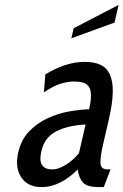

<svg xmlns="http://www.w3.org/2000/svg" viewBox="-20 -752 503 782"><path d="M402.7 10 430.3 -62H419.3C400 -62 389.9 -70.3 389.1 -87C388.3 -103.7 391.9 -129.7 400.1 -165L423.2 -265C433.3 -309 438.7 -346 439.3 -376C439.9 -406 436 -430.2 427.5 -448.5C419.1 -466.8 406.3 -480 389.2 -488C372 -496 350.8 -500 325.4 -500C297.4 -500 269.9 -495.3 242.7 -486C215.5 -476.7 189.5 -464.3 164.7 -449L158.8 -376C185.6 -394 208.7 -405.8 228 -411.5C247.3 -417.2 265.6 -420 283 -420C297 -420 309 -418.5 318.9 -415.5C328.9 -412.5 336.6 -406.8 342 -398.5C347.4 -390.2 350.3 -378.7 350.5 -364C350.8 -349.3 348.3 -330.3 342.9 -307C318.7 -306.3 291.5 -303.3 261.3 -298C231.1 -292.7 201.9 -283.5 173.9 -270.5C145.9 -257.5 121 -239.8 99.2 -217.5C77.4 -195.2 62.5 -166.7 54.5 -132C44.9 -90.7 48.9 -56.7 66.4 -30C83.9 -3.3 111.7 10 149.7 10C176.4 10 202.4 3.3 227.8 -10C253.2 -23.3 276.1 -40.7 296.3 -62C299.6 -38.7 306.8 -20.8 318 -8.5C329.1 3.8 350.7 10 382.7 10ZM328.6 -245 301.5 -128C284.9 -108 266.7 -92 247 -80C227.2 -68 209.3 -62 193.3 -62C173.3 -62 159.3 -67.8 151.4 -79.5C143.4 -91.2 142.5 -110.3 148.6 -137C157.1 -173.7 176.9 -200.2 208 -216.5C239.1 -232.8 279.3 -242.3 328.6 -245ZM270.6 -596 446.4 -660 463 -732 280.1 -637Z"/></svg>

Font: Cabin Condensed
Style: Regular
Weight: 400
Italic angle: -13°
Designer: Pablo Impallari
Foundry: Pablo Impallari. www.impallari.com Igino Marini. www.ikern.com
Version: Version 1.006